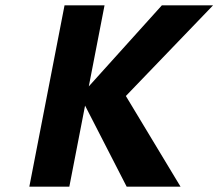

<svg xmlns="http://www.w3.org/2000/svg" viewBox="-20 -700 819 720"><path d="M222 -680H372L313 -376L587 -680H779L452 -340L657 0H455L299 -304L240 0H90Z"/></svg>

Font: Teachers[wght] Italic
Style: Regular
Weight: 400
Designer: Alfredo Marco Pradil & Chank Diesel
Version: Version 1.000;Glyphs 3.1.2 (3151)